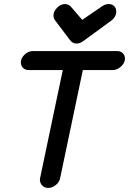

<svg xmlns="http://www.w3.org/2000/svg" viewBox="-20 -922 637 948"><path d="M358 -707Q338 -707 325 -725L253 -820Q244 -832 244 -845Q244 -866 262 -884Q280 -902 300 -902Q318 -902 330 -889L386 -824L484 -891Q500 -902 517 -902Q533 -902 543.5 -892Q554 -882 554 -866Q554 -838 528 -819L391 -719Q375 -707 358 -707ZM218 6Q197 6 185.5 -9.5Q174 -25 178 -43L290 -576H122Q105 -576 94 -586.5Q83 -597 83 -614Q83 -635 101.5 -652.5Q120 -670 143 -670H557Q575 -670 586 -659.5Q597 -649 597 -632Q597 -612 578 -594Q559 -576 536 -576H389L277 -43Q273 -22 255 -8Q237 6 218 6Z"/></svg>

Font: Comic Neue
Style: Bold Italic
Weight: 700
Italic angle: -12°
Designer: Craig Rozynski
Foundry: Craig Rozynski
Version: Version 2.003